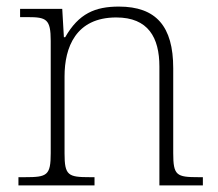

<svg xmlns="http://www.w3.org/2000/svg" viewBox="-20 -563 663 583"><path d="M36 0H267V-25H253C187 -25 176 -30 176 -97V-331C176 -419 210 -510 333 -510C430 -510 464 -449 464 -361V0H596V-25H583C516 -25 506 -30 506 -98V-356C506 -483 454 -543 341 -543C269 -543 219 -522 178 -450H174L169 -536H41V-511H64C121 -511 134 -505 134 -439V-98C134 -30 123 -25 56 -25H36Z"/></svg>

Font: Noto Serif Ethiopic ExtraLight
Style: Regular
Weight: 200
Designer: Monotype Design Team
Foundry: Monotype Imaging Inc.
Version: Version 2.102